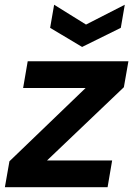

<svg xmlns="http://www.w3.org/2000/svg" viewBox="-30 -782 562 802"><path d="M-9.6 0 9.4 -108.3 327.6 -414.4H66.6L85.7 -526H506.4L487.4 -417.7L166.3 -111.6H438.4L419.4 0ZM491.2 -762.2 474.6 -665.7 313 -585.9 179.4 -665.7 196.1 -762.2 329.3 -679.4Z"/></svg>

Font: DM Sans 9pt
Style: Italic
Weight: 400
Italic angle: -10°
Designer: Colophon Foundry, Jonny Pinhorn
Foundry: Colophon Foundry
Version: Version 4.004